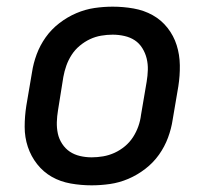

<svg xmlns="http://www.w3.org/2000/svg" viewBox="-20 -548 640 576"><path d="M255 8Q223 8 192 2.5Q161 -3 135.5 -17.5Q110 -32 91.5 -55.5Q73 -79 63.5 -107.5Q54 -136 54 -167.5Q54 -199 59 -231L76 -331Q80 -358 90 -385Q100 -412 117 -436Q134 -460 158 -478.5Q182 -497 209 -508.5Q236 -520 263.5 -524Q291 -528 318 -528Q350 -528 381 -522.5Q412 -517 438 -502.5Q464 -488 482.5 -464.5Q501 -441 510 -412.5Q519 -384 519.5 -352.5Q520 -321 515 -289L498 -189Q494 -162 484 -135Q474 -108 457 -84Q440 -60 416 -41.5Q392 -23 365 -11.5Q338 0 310 4Q282 8 255 8ZM255 -76Q272 -76 289.5 -79Q307 -82 323.5 -89.5Q340 -97 354.5 -109Q369 -121 379 -136.5Q389 -152 395 -169Q401 -186 403 -203L420 -303Q423 -321 423.5 -338.5Q424 -356 420 -372.5Q416 -389 407 -403.5Q398 -418 384.5 -427Q371 -436 353.5 -440Q336 -444 318 -444Q301 -444 283.5 -441Q266 -438 250 -430.5Q234 -423 219.5 -411Q205 -399 195 -383.5Q185 -368 179 -351Q173 -334 170 -317L154 -217Q151 -199 150.5 -181.5Q150 -164 153.5 -147.5Q157 -131 166.5 -116.5Q176 -102 189.5 -93Q203 -84 220 -80Q237 -76 255 -76Z"/></svg>

Font: Iosevka Medium Extended
Style: Italic
Weight: 500
Width: 7
Italic angle: -9°
Monospace: yes
Designer: Belleve Invis
Foundry: Belleve Invis
Version: Version 32.5.0; ttfautohint (v1.8.4)